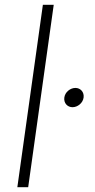

<svg xmlns="http://www.w3.org/2000/svg" viewBox="-20 -777 396 797"><path d="M52 0H97L203 -757H158ZM247 -372C244 -349 260 -332 281 -332C302 -332 324 -349 327 -372C330 -395 314 -412 293 -412C272 -412 250 -395 247 -372Z"/></svg>

Font: Mluvka ExtraLight
Style: Italic
Weight: 200
Italic angle: -8°
Designer: Modified by Jiří Krblich, Original typeface by Gumpita Rahayu
Foundry: Gumpita Rahayu & Jiří Krblich
Version: Version 2.000;Glyphs 3.1.1 (3134)